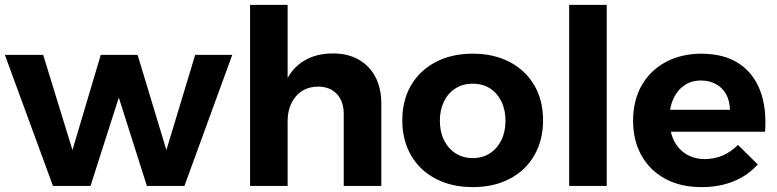

<svg xmlns="http://www.w3.org/2000/svg" viewBox="-23 -762 3184 787"><path d="M-3 -537H154L274 -147L390 -537H541L659 -147L777 -537H929L733 0H579L464 -362L348 0H194Z M1386 -294Q1386 -347 1357.5 -377Q1329 -407 1280 -407Q1222 -406 1189 -366Q1156 -326 1156 -265H1118Q1118 -359 1145 -420.5Q1172 -482 1222.5 -512.5Q1273 -543 1342 -543Q1403 -543 1447.5 -517.5Q1492 -492 1516 -446Q1540 -400 1540 -337V0H1386ZM1002 -742H1156V0H1002Z M1915 -542Q2001 -542 2066 -508Q2131 -474 2167 -412.5Q2203 -351 2203 -269Q2203 -187 2167 -125Q2131 -63 2066 -29Q2001 5 1915 5Q1829 5 1763.5 -29Q1698 -63 1662 -125Q1626 -187 1626 -269Q1626 -351 1662 -412.5Q1698 -474 1763.5 -508Q1829 -542 1915 -542ZM1915 -419Q1875 -419 1844.5 -400Q1814 -381 1797 -346.5Q1780 -312 1780 -267Q1780 -222 1797 -187.5Q1814 -153 1844.5 -133.5Q1875 -114 1915 -114Q1955 -114 1985 -133.5Q2015 -153 2032 -187.5Q2049 -222 2049 -267Q2049 -312 2032 -346.5Q2015 -381 1985 -400Q1955 -419 1915 -419Z M2310 -742H2464V0H2310Z M2969 -312Q2968 -349 2953.5 -375.5Q2939 -402 2912 -417Q2885 -432 2850 -432Q2811 -432 2782 -412Q2753 -392 2737 -357Q2721 -322 2721 -276Q2721 -224 2739 -187Q2757 -150 2790 -130Q2823 -110 2866 -110Q2944 -110 3002 -168L3083 -88Q3043 -43 2984.5 -19Q2926 5 2853 5Q2767 5 2704 -29Q2641 -63 2606.5 -124.5Q2572 -186 2572 -267Q2572 -350 2607 -411.5Q2642 -473 2704.5 -507Q2767 -541 2849 -542Q2944 -542 3004.5 -502.5Q3065 -463 3092.5 -391.5Q3120 -320 3113 -222H2699V-312Z"/></svg>

Font: Alexandria SemiBold
Style: Regular
Weight: 600
Designer: Mohamed Gaber
Foundry: Kief Type Foundry
Version: Version 5.100